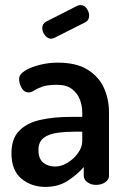

<svg xmlns="http://www.w3.org/2000/svg" viewBox="-20 -726 499 754"><path d="M158 8Q103 8 64 -24.5Q25 -57 25 -124Q25 -181 55 -212Q85 -243 137.5 -255Q190 -267 259 -267H303V-285Q303 -311 293.5 -335.5Q284 -360 262.5 -376.5Q241 -393 204 -393Q167 -393 147 -386Q127 -379 115 -371Q103 -363 93 -363Q75 -363 65 -380.5Q55 -398 55 -416Q55 -434 78.5 -448.5Q102 -463 137 -471.5Q172 -480 206 -480Q280 -480 324 -452.5Q368 -425 388 -381Q408 -337 408 -286V-35Q408 -21 393.5 -10.5Q379 0 357 0Q337 0 323 -10.5Q309 -21 309 -35V-70Q283 -40 246 -16Q209 8 158 8ZM196 -72Q221 -72 245.5 -87Q270 -102 286.5 -125Q303 -148 303 -172V-209H278Q240 -209 206 -204.5Q172 -200 151.5 -184.5Q131 -169 131 -137Q131 -103 149.5 -87.5Q168 -72 196 -72ZM181 -574Q167 -574 156.5 -587.5Q146 -601 146 -615Q146 -633 161 -641L285 -704Q291 -706 296 -706Q311 -706 320.5 -692.5Q330 -679 330 -665Q330 -646 314 -638L193 -577Q190 -576 187 -575Q184 -574 181 -574Z"/></svg>

Font: Dosis ExtraLight SemiBold
Style: Regular
Weight: 600
Version: Version 3.001; ttfautohint (v1.8.2)